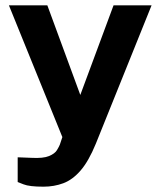

<svg xmlns="http://www.w3.org/2000/svg" viewBox="-20 -537 603 722"><path d="M143.5 165Q90.5 165 68.5 156.2Q46.5 147.5 46.5 147.5V54.5L98 56.5Q142.5 59 164.5 49.8Q186.5 40.5 194.2 27.5Q202 14.5 205 7L214.5 -21.5L13.5 -517H158L282 -180L407 -517H550L340.5 3Q313.5 69 283.2 104Q253 139 218.2 152Q183.5 165 143.5 165Z"/></svg>

Font: Public Sans
Style: Bold
Weight: 700
Designer: The Public Sans project authors (U.S. Web Design System). Libre Franklin designed by Pablo Impallari and Rodrigo Fuenzal
Version: Version 1.008; ttfautohint (v1.8.1) -l 8 -r 50 -G 200 -x 14 